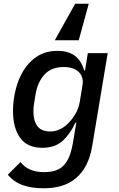

<svg xmlns="http://www.w3.org/2000/svg" viewBox="-20 -802 640 1034"><path d="M216 212Q150 212 102.5 195Q55 178 22 139L90 71Q133 125 217 125Q248 125 273.5 118Q299 111 318.5 93Q338 75 351 45.5Q364 16 372 -29L391 -141H386Q357 -79 316 -42.5Q275 -6 208 -6Q127 -6 88.5 -59.5Q50 -113 50 -204Q50 -262 64.5 -320Q79 -378 108 -424.5Q137 -471 182 -499.5Q227 -528 289 -528Q349 -528 384 -501Q419 -474 433 -423H438L453 -516H560L477 -18Q467 43 444.5 86.5Q422 130 388.5 158Q355 186 311.5 199Q268 212 216 212ZM251 -94Q309 -94 356 -147Q370 -162 386.5 -189Q403 -216 410 -256L424 -341Q432 -387 404.5 -414Q377 -441 323 -441Q257 -441 220 -401Q183 -361 172 -296L164 -248Q162 -236 161 -225Q160 -214 160 -201Q160 -151 181.5 -122.5Q203 -94 251 -94ZM385 -782H458L404 -585H275Z"/></svg>

Font: IBM Plex Mono Medium
Style: Italic
Weight: 500
Italic angle: -9°
Monospace: yes
Designer: Mike Abbink, Paul van der Laan, Pieter van Rosmalen
Foundry: Bold Monday
Version: Version 2.3